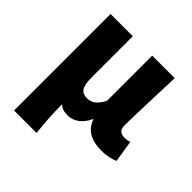

<svg xmlns="http://www.w3.org/2000/svg" viewBox="-201 -726 1085 1085"><g transform="rotate(45 342.0 -183.5)"><path d="M72 202H252C243 124 240 66 239 -15C257 4 280 8 306 8C354 8 396 -23 422 -79H425C445 -18 498 14 579 14C629 14 657 5 683 -6L662 -137C649 -132 635 -130 625 -130C592 -130 573 -141 573 -179C573 -269 581 -439 585 -569H405V-208C379 -158 352 -138 315 -138C270 -138 250 -162 250 -239V-569H72Z"/></g></svg>

Font: Noto Sans CJK TC Black
Style: Regular
Weight: 900
Designer: Ryoko NISHIZUKA 西塚涼子 (kana, bopomofo & ideographs); Paul D. Hunt (Latin, Greek & Cyrillic); Sandoll Communications 산돌커뮤니
Foundry: Adobe
Version: Version 2.004;hotconv 1.0.118;makeotfexe 2.5.65603